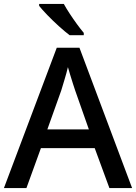

<svg xmlns="http://www.w3.org/2000/svg" viewBox="-20 -961 696 981"><path d="M539 0 464 -204H189L115 0H0L270 -717H386L655 0ZM364 -499Q360 -510 353 -532.5Q346 -555 338.5 -579Q331 -603 327 -618Q320 -588 309 -552Q298 -516 293 -499L222 -300H434ZM306 -941Q318 -919 336 -891.5Q354 -864 373 -838Q392 -812 408 -793V-781H336Q312 -799 281 -827Q250 -855 222 -884Q194 -913 180 -931V-941Z"/></svg>

Font: Noto Kufi Arabic Medium
Style: Regular
Weight: 500
Designer: Monotype Design Team, David Williams, Khaled Hosny
Foundry: Google LLC
Version: Version 2.109; ttfautohint (v1.8.4.7-5d5b)